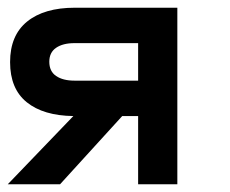

<svg xmlns="http://www.w3.org/2000/svg" viewBox="-26 -475 592 495"><path d="M163.1 -175.8Q85.9 -176.8 43 -211.4Q0 -246.1 0 -314.9Q0 -383.8 43.9 -419.4Q87.9 -455.1 167 -455.1H431.2V0H330.1V-175.8H289.1L128.9 0H-5.9ZM101.1 -315.9Q101.1 -291 118.7 -279.1Q136.2 -267.1 166 -267.1H330.1V-363.8H166Q136.2 -363.8 118.7 -351.8Q101.1 -339.8 101.1 -315.9Z"/></svg>

Font: Anonymous Pro
Style: Bold
Weight: 700
Monospace: yes
Designer: Mark Simonson
Version: Version 1.003